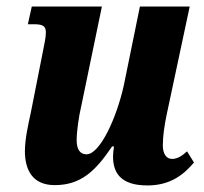

<svg xmlns="http://www.w3.org/2000/svg" viewBox="-20 -556 623 586"><path d="M430 10C503 10 543 -26 572 -60L551 -94C534 -79 521 -71 505 -71C488 -71 477 -86 477 -112C477 -142 482 -173 488 -203L559 -536H407L358 -296C336 -196 285 -85 244 -85C223 -85 214 -102 214 -128C214 -155 220 -199 229 -237L291 -536H77L65 -482H84C111 -482 120 -476 120 -457C120 -440 115 -421 109 -389L74 -212C66 -176 56 -130 56 -95C56 -39 78 9 147 9C226 9 271 -33 322 -109H328C326 -98 325 -87 325 -78C325 -30 347 10 430 10Z"/></svg>

Font: Noto Serif Condensed Extra
Style: Italic
Weight: 800
Width: 3
Italic angle: -12°
Designer: Monotype Design Team
Foundry: Monotype Imaging Inc.
Version: Version 1.901